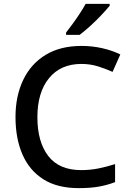

<svg xmlns="http://www.w3.org/2000/svg" viewBox="-20 -961 673 991"><path d="M400 -631Q293 -631 233 -557.5Q173 -484 173 -356Q173 -229 229 -156Q285 -83 399 -83Q445 -83 487.5 -91.5Q530 -100 574 -114V-21Q532 -5 488.5 2.5Q445 10 386 10Q276 10 204 -35.5Q132 -81 96 -163.5Q60 -246 60 -357Q60 -465 99.5 -548Q139 -631 215 -677.5Q291 -724 401 -724Q455 -724 506.5 -712.5Q558 -701 601 -680L561 -590Q526 -606 485.5 -618.5Q445 -631 400 -631ZM546 -931Q531 -913 504 -884Q477 -855 446 -827Q415 -799 391 -781H321V-793Q336 -812 355 -838Q374 -864 392 -891.5Q410 -919 422 -941H546Z"/></svg>

Font: Noto Sans Sinhala UI Medium
Style: Regular
Weight: 500
Designer: Jelle Bosma - Monotype Design Team
Foundry: Monotype Imaging Inc.
Version: Version 2.006; ttfautohint (v1.8.4.7-5d5b)